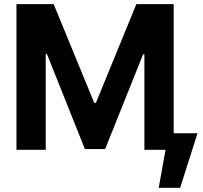

<svg xmlns="http://www.w3.org/2000/svg" viewBox="-20 -727 983 932"><path d="M240.5 -707 437.4 -227.8H445.6L641.9 -707H823.1V0H680.9V-463.4H674.6L490.3 -3.3H392.2L207.9 -464.5H202V0H59.9V-707ZM854.5 184.7H750.4L797.9 -80H938.7Z"/></svg>

Font: Pretendard Std Variable
Style: Regular
Weight: 400
Designer: Base glyphs from Inter by Rasmus Andersson; Hangeul glyphs from Noto Sans CJK(Source Han Sans) by Jang Soo-young and Kan
Foundry: Kil Hyung-jin
Version: Version 1.309;Glyphs 3.2 (3225)